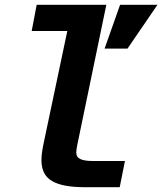

<svg xmlns="http://www.w3.org/2000/svg" viewBox="-20 -780 680 805"><path d="M336.9 4.9Q288.1 4.9 253.4 -1.7Q218.8 -8.3 196.5 -22Q174.3 -35.6 164.1 -57.1Q153.8 -78.6 153.8 -108.9Q153.8 -123 156 -140.1Q158.2 -157.2 163.1 -180.2L262.2 -649.9H112.8L133.8 -759.8H425.8L304.2 -173.3Q299.8 -151.4 299.8 -141.1Q299.8 -120.6 317.4 -112.8Q335 -105 368.2 -105H503.9L481.9 4.9ZM483.4 -759.8H640.1L514.6 -576.2H418.5Z"/></svg>

Font: Hack
Style: Bold Italic
Weight: 700
Italic angle: -11°
Monospace: yes
Designer: Christopher Simpkins
Foundry: Christopher Simpkins
Version: Version 2.017; ttfautohint (v1.4.1) -l 4 -r 80 -G 350 -x 0 -